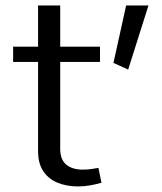

<svg xmlns="http://www.w3.org/2000/svg" viewBox="-20 -666 584 691"><path d="M434 -646.3 388.3 -439.6 441.3 -415.6 514.3 -646.3ZM334.2 -61.8Q324 -59.6 308.5 -57.6Q292.9 -55.5 278.3 -55.5Q240 -55.5 218.3 -73.7Q196.7 -91.8 196.7 -130.6V-646.3H117V-122.3Q117 -77.1 136.3 -49Q155.6 -20.9 188.3 -8Q220.9 5 260.8 5Q282.7 5 304.3 1.2Q326 -2.7 345.2 -8.3ZM27.2 -443.2H339.9V-498.1H27.2Z"/></svg>

Font: Estedad VF
Style: Regular
Weight: 100
Designer: Amin Abedi
Version: Version 7.3